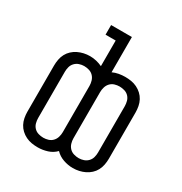

<svg xmlns="http://www.w3.org/2000/svg" viewBox="-173 -862 947 1000"><g transform="rotate(30 300.0 -362.5)"><path d="M406 10Q377 10 348.5 0Q320 -10 300 -31Q280 -10 251.5 -1Q223 8 194 8Q175 8 157 5Q139 2 122.5 -6Q106 -14 92.5 -26.5Q79 -39 70.5 -55Q62 -71 58.5 -89.5Q55 -108 55 -126V-404Q55 -422 58.5 -440.5Q62 -459 70.5 -475Q79 -491 92.5 -503.5Q106 -516 122.5 -524Q139 -532 157 -536Q175 -540 194 -540Q213 -540 232 -535.5Q251 -531 268 -523V-677H207V-735H332V-523Q349 -531 368 -534.5Q387 -538 406 -538Q425 -538 443 -535Q461 -532 477.5 -524Q494 -516 507.5 -503.5Q521 -491 529.5 -475Q538 -459 541.5 -440.5Q545 -422 545 -404V-126Q545 -108 541.5 -89.5Q538 -71 529.5 -55Q521 -39 507.5 -26.5Q494 -14 477.5 -6Q461 2 443 6Q425 10 406 10ZM194 -50Q209 -50 223.5 -54.5Q238 -59 248.5 -70Q259 -81 263.5 -96Q268 -111 268 -126V-404Q268 -419 263.5 -434Q259 -449 248.5 -460Q238 -471 223 -475.5Q208 -480 193 -480Q178 -480 163.5 -475Q149 -470 138.5 -459Q128 -448 124 -433.5Q120 -419 120 -404V-126Q120 -111 124 -96Q128 -81 138.5 -70Q149 -59 164 -54.5Q179 -50 194 -50ZM407 -50Q422 -50 436.5 -55Q451 -60 461.5 -71Q472 -82 476 -96.5Q480 -111 480 -126V-404Q480 -419 476 -434Q472 -449 461.5 -460Q451 -471 436 -475.5Q421 -480 406 -480Q391 -480 376.5 -475.5Q362 -471 351.5 -460Q341 -449 336.5 -434Q332 -419 332 -404V-126Q332 -111 336.5 -96Q341 -81 351.5 -70Q362 -59 377 -54.5Q392 -50 407 -50Z"/></g></svg>

Font: Iosevka Slab Light Extended
Style: Regular
Weight: 300
Width: 7
Monospace: yes
Designer: Belleve Invis
Foundry: Belleve Invis
Version: Version 11.1.0; ttfautohint (v1.8.3)